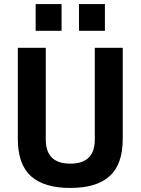

<svg xmlns="http://www.w3.org/2000/svg" viewBox="-20 -916 694 948"><path d="M206 -227Q206 -108 327 -108Q448 -108 448 -227V-680H586V-230Q586 -105 521.5 -46.5Q457 12 327 12Q197 12 132.5 -46.5Q68 -105 68 -230V-680H206ZM156 -764V-896H284V-764ZM370 -764V-896H498V-764Z"/></svg>

Font: Titillium Web
Style: Bold
Weight: 700
Version: Version 1.001;PS 57.000;hotconv 1.0.70;makeotf.lib2.5.55311